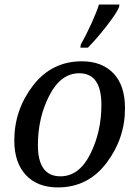

<svg xmlns="http://www.w3.org/2000/svg" viewBox="-20 -816 614 846"><path d="M340.8 -545.9Q429.2 -545.9 480 -492.7Q530.8 -439.5 530.8 -338.9Q530.8 -205.6 449.2 -97.9Q367.7 9.8 234.9 9.8Q144.5 9.8 93.8 -44.9Q43 -99.6 43 -196.8Q43 -331.5 125.2 -438.7Q207.5 -545.9 340.8 -545.9ZM246.1 -39.1Q328.6 -39.1 377.7 -137Q426.8 -234.9 426.8 -354Q426.8 -493.2 329.1 -493.2Q247.6 -493.2 197.3 -395Q147 -296.9 147 -176.8Q147 -39.1 246.1 -39.1ZM336.4 -621.1Q359.4 -660.6 382.8 -712.4Q406.2 -764.2 416 -795.9H506.3L504.4 -784.2Q494.1 -758.3 449 -700.4Q403.8 -642.6 367.2 -606H334Z"/></svg>

Font: Droid Serif
Style: Italic
Weight: 400
Italic angle: -12°
Designer: Monotype Design team
Foundry: Monotype Imaging Inc.
Version: Version 1.03